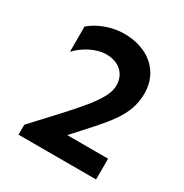

<svg xmlns="http://www.w3.org/2000/svg" viewBox="-157 -792 876 915"><g transform="rotate(30 281.0 -334.5)"><path d="M267.6 -668.9C193.4 -668.9 124 -637.7 85 -603.5V-464.8C121.1 -503.9 183.6 -541 243.2 -541C308.6 -541 357.4 -502 357.4 -435.5C357.4 -355.5 257.8 -257.8 70.3 -54.7V0H497.1V-114.3H272.5C410.2 -267.6 492.2 -340.8 492.2 -470.7C492.2 -588.9 401.4 -668.9 267.6 -668.9Z"/></g></svg>

Font: Sen-gleads
Style: Bold
Weight: 700
Designer: Kosal Sen, Philatype
Foundry: Philatype
Version: Version 1.004; ttfautohint (v1.8.3)